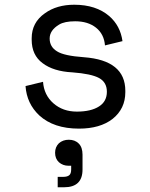

<svg xmlns="http://www.w3.org/2000/svg" viewBox="-20 -530 636 812"><path d="M221 -313Q250 -294 335 -288Q510 -275 510 -146V-140Q510 -70 456 -27Q403 14 314 14Q207 14 146 -42Q93 -92 88 -166L162 -184Q166 -128 206 -93Q246 -58 305 -58Q365 -58 399 -80Q432 -101 432 -142Q432 -182 399 -200Q366 -218 286 -224Q206 -228 160 -263Q114 -297 114 -362V-368Q114 -435 170 -474Q220 -510 294 -510Q386 -510 442 -462Q489 -421 498 -356L424 -338Q420 -386 386 -413Q352 -440 298 -440Q253 -440 230 -426Q190 -402 190 -367Q190 -332 221 -313ZM329 124V187Q329 262 251 262H224V218H247Q266 218 274 210Q281 203 281 186V171H270Q246 171 229 156Q213 141 213 116Q213 92 229 76Q246 61 271 61Q297 61 313 77Q329 93 329 124Z"/></svg>

Font: Rilu
Style: Regular
Weight: 500
Designer: Alí Sinisterra
Foundry: Alí Sinisterra
Version: 0.1